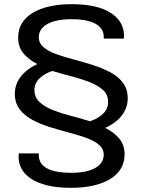

<svg xmlns="http://www.w3.org/2000/svg" viewBox="-20 -718 683 920"><path d="M320 182Q255 182 207.5 170.5Q160 159 129 138.5Q98 118 83.5 91Q69 64 69 33Q69 30 69.5 25Q70 20 70 17H166V28Q166 42 173 57Q180 72 197.5 84Q215 96 245.5 103Q276 110 323 110Q370 110 404.5 100Q439 90 458 70.5Q477 51 477 24Q477 -5 454 -24.5Q431 -44 393 -57.5Q355 -71 309.5 -83Q264 -95 219 -109Q174 -123 135.5 -143.5Q97 -164 74 -194.5Q51 -225 51 -268Q51 -301 65 -328Q79 -355 103.5 -376Q128 -397 159 -411Q119 -431 93 -461.5Q67 -492 67 -538Q67 -577 85 -606.5Q103 -636 137 -656.5Q171 -677 218 -687.5Q265 -698 323 -698Q387 -698 434 -687Q481 -676 512 -655.5Q543 -635 558.5 -608Q574 -581 574 -549Q574 -546 574 -541Q574 -536 573 -533H477V-544Q477 -558 470 -572.5Q463 -587 446 -599Q429 -611 398.5 -618.5Q368 -626 321 -626Q274 -626 239 -616Q204 -606 185 -586.5Q166 -567 166 -540Q166 -511 189 -491.5Q212 -472 250 -458.5Q288 -445 333.5 -433Q379 -421 424.5 -406.5Q470 -392 508 -372Q546 -352 569 -321.5Q592 -291 592 -247Q592 -215 578 -187.5Q564 -160 539.5 -139.5Q515 -119 484 -105Q525 -85 551 -54.5Q577 -24 577 22Q577 60 559 90Q541 120 507 140.5Q473 161 425.5 171.5Q378 182 320 182ZM411 -137Q449 -149 473.5 -172.5Q498 -196 498 -229Q498 -265 473.5 -287Q449 -309 409.5 -324.5Q370 -340 323.5 -352Q277 -364 231 -378Q194 -366 169.5 -342.5Q145 -319 145 -287Q145 -252 169.5 -229Q194 -206 233.5 -190.5Q273 -175 319.5 -163Q366 -151 411 -137Z"/></svg>

Font: Archivo SemiExpanded
Style: Regular
Weight: 400
Width: 6
Designer: Hector Gatti
Foundry: Omnibus-Type
Version: Version 2.001